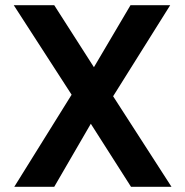

<svg xmlns="http://www.w3.org/2000/svg" viewBox="-20 -720 714 740"><path d="M35 0 256 -355 33 -700H189L342 -461L483 -700H636L416 -349L641 0H485L330 -243L189 0Z"/></svg>

Font: DM Sans 9pt
Style: Bold
Weight: 700
Designer: Colophon Foundry, Jonny Pinhorn
Foundry: Colophon Foundry
Version: Version 4.004;gftools[0.9.30]